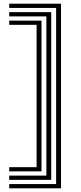

<svg xmlns="http://www.w3.org/2000/svg" viewBox="-20 -820 437 1040"><path d="M310.5 200V-800H30V-777H284V177H30V200ZM257.5 154.2V-754.2H30V-731.2H231.2V131.2H30V154.2ZM204.8 108.2V-708.2H30V-685.5H178.2V85.5H30V108.2Z"/></svg>

Font: Big Shoulders Inline Text ExtraBold
Style: Regular
Weight: 800
Designer: Patric King
Foundry: XO Type Co
Version: Version 1.000